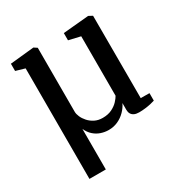

<svg xmlns="http://www.w3.org/2000/svg" viewBox="-172 -696 965 1011"><g transform="rotate(-30 310.0 -191.0)"><path d="M82 182V-490L27 -506V-550L169.5 -564.5H172.5L191.5 -552V-162.5Q191.5 -149 199 -131.8Q206.5 -114.5 221 -98.2Q235.5 -82 256.2 -71.5Q277 -61 304 -61Q337 -61 360.5 -72.8Q384 -84.5 398.8 -100.5Q413.5 -116.5 420 -128.5V-490L349 -506.5V-550.5L502.5 -564.5H505.5L528 -552.5L528.5 -51.5L581.5 -51V-5.5Q571 -2 555.5 1.5Q540 5 521.5 7.2Q503 9.5 484.5 9.5Q466.5 9.5 455 4Q443.5 -1.5 437.8 -11.5Q432 -21.5 432 -35.5V-77Q421 -53.5 401.2 -33.5Q381.5 -13.5 355.8 -1.8Q330 10 299.5 10Q275.5 10 252.8 2.2Q230 -5.5 211.5 -22Q193 -38.5 181.5 -64.5V182Z"/></g></svg>

Font: Merriweather 24pt Medium
Style: Regular
Weight: 500
Designer: Eben Sorkin
Foundry: Eben Sorkin
Version: Version 2.100